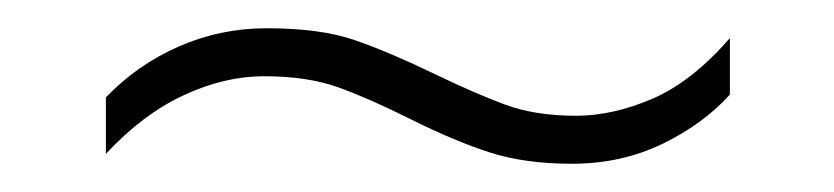

<svg xmlns="http://www.w3.org/2000/svg" viewBox="-20 -387 591 136"><path d="M55 -318Q77 -341 106.5 -354Q136 -367 169 -367Q207 -367 231.5 -358.5Q256 -350 287 -335Q316 -321 337.5 -313Q359 -305 388 -305Q414 -305 442 -317Q470 -329 497 -360V-320Q478 -299 449 -285Q420 -271 385 -271Q352 -271 327 -279Q302 -287 270 -303Q242 -317 220 -325Q198 -333 167 -333Q139 -333 110 -319.5Q81 -306 55 -278Z"/></svg>

Font: Noto Sans Devanagari ExtraLight
Style: Regular
Weight: 200
Designer: Jelle Bosma - Monotype Design Team
Foundry: Monotype Imaging Inc.
Version: Version 2.004; ttfautohint (v1.8.4.7-5d5b)